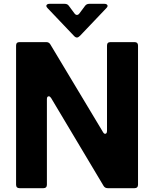

<svg xmlns="http://www.w3.org/2000/svg" viewBox="-20 -983 805 1003"><path d="M82 0Q64 0 64 -18V-745Q64 -763 82 -763H222Q236 -763 243 -751L518 -293Q523 -284 529 -284Q539 -284 539 -300V-745Q539 -763 557 -763H683Q701 -763 701 -745V-18Q701 0 683 0H543Q528 0 521 -12L247 -471Q241 -480 235 -480Q225 -480 225 -465V-18Q225 0 207 0ZM366 -796 228 -941Q222 -947 222 -952Q222 -957 226.5 -960Q231 -963 238 -963H318Q333 -963 340 -952L369 -913Q375 -905 382 -905Q389 -905 395 -913L424 -952Q432 -963 446 -963H526Q533 -963 537.5 -960Q542 -957 542 -952Q542 -947 536 -941L398 -796Q389 -787 382 -787Q374 -787 366 -796Z"/></svg>

Font: Open Sauce Two ExtraBold
Style: Regular
Weight: 800
Designer: Alfredo Marco Pradil
Foundry: Creative Sauce Fz LLC
Version: Version 1.477